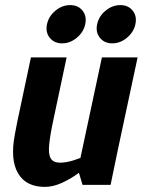

<svg xmlns="http://www.w3.org/2000/svg" viewBox="-20 -725 560 753"><path d="M48.3 -250H188.3Q176 -192 172.7 -155.8Q169.3 -119.7 179.3 -103.3Q189.3 -87 216 -87L156 8Q82 8 50.7 -45.5Q19.3 -99 38.3 -198ZM442.7 -140 285.7 -60 379.7 -500H519.7ZM188.3 -250H48.3L101.3 -500H241.3ZM285.7 -60 442.7 -140 413.7 0H303.7ZM388.3 -150 398 -146.7Q398 -146.7 383.7 -131Q369.3 -115.3 344.5 -92.3Q319.7 -69.3 288.3 -46.3Q257 -23.3 222.5 -7.7Q188 8 155 8L215 -87Q240 -87 269.7 -96.5Q299.3 -106 326.2 -118.5Q353 -131 370.7 -140.5Q388.3 -150 388.3 -150ZM223.6 -555Q192.3 -555 175 -577Q157.7 -599 164.3 -630Q171.2 -661.7 197.6 -683.3Q224 -705 255.2 -705Q286.5 -705 303.7 -683.3Q321 -661.7 314.3 -630Q307.7 -599 281.3 -577Q254.9 -555 223.6 -555ZM420.3 -555Q389 -555 371.7 -577Q354.3 -599 361 -630Q367.8 -661.7 394.2 -683.3Q420.7 -705 451.9 -705Q483.1 -705 500.4 -683.3Q517.7 -661.7 511 -630Q504.3 -599 478 -577Q451.6 -555 420.3 -555Z"/></svg>

Font: Epunda Sans Light
Style: Italic
Weight: 300
Italic angle: -12.0243°
Designer: Simon Atzbach
Foundry: typofactur
Version: Version 2.204